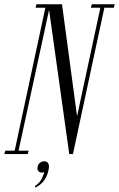

<svg xmlns="http://www.w3.org/2000/svg" viewBox="-81 -719 555 896"><path d="M242.2 0H259.4L409.4 -699H390.8L279.2 -179.1H278.2L208.4 -699H134.1L-15.9 0H2.1L147.4 -670.1H148.4ZM347.6 -699 342.6 -683H450L454.4 -699ZM-55.9 -16 -60.9 0H48.4L52.8 -16ZM89.1 -699 85.1 -683H140.1L134.1 -699ZM124.8 83.9Q124.1 93.8 114.6 113.8Q105 133.9 82.1 149.5L83.2 156.8Q105.6 145.9 118.7 130.4Q131.8 115 137.8 99.8Q143.9 84.5 145 76.4Q150.5 54.5 144.4 44.1Q138.4 33.6 126 33.6Q114.6 33.6 105.6 40.8Q96.6 47.9 94.5 59.9Q91 73.6 100.6 81.9Q110.2 90.1 124.8 83.9Z"/></svg>

Font: Emberly Black
Style: Italic
Weight: 900
Italic angle: -12°
Designer: Rajesh Rajput
Foundry: Rajesh Rajput
Version: Version 1.000